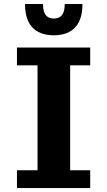

<svg xmlns="http://www.w3.org/2000/svg" viewBox="-20 -952 545 974"><path d="M66 2.2V-88.1H170.4V-620.5H66V-710.9H437.6V-620.5H335.9V-88.1H437.6V2.2ZM252.9 -772.9Q207.8 -772.9 175 -789.6Q142.2 -806.2 124.5 -841.5Q106.8 -876.8 106.8 -931.8H198.2Q198.2 -903.6 205.4 -887.4Q212.5 -871.2 224.9 -864.6Q237.2 -858 252.9 -858Q268.8 -858 281.4 -864.6Q293.9 -871.2 301.1 -887.4Q308.3 -903.6 308.3 -931.8H398.4Q398.4 -876.8 380.7 -841.5Q363 -806.2 330.5 -789.6Q297.9 -772.9 252.9 -772.9Z"/></svg>

Font: Comme
Style: Regular
Weight: 400
Designer: Vernon Adams
Foundry: Vernon Adams
Version: Version 1.000;gftools[0.9.27]